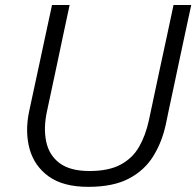

<svg xmlns="http://www.w3.org/2000/svg" viewBox="-20 -733 781 764"><path d="M331.5 10.5Q231 10.5 173.5 -31.2Q116 -73 97.5 -141.2Q79 -209.5 96 -290Q102.5 -320.5 113 -369.2Q123.5 -418 135.5 -473.5Q150 -540.5 162 -597.2Q174 -654 187 -713H257Q244.5 -654 232.2 -597Q220 -540 206 -473L167 -290.5Q152.5 -224 163.8 -169.8Q175 -115.5 217 -84Q259 -52.5 336 -52.5Q412.5 -52.5 460 -78Q507.5 -103.5 533.5 -149Q559.5 -194.5 572.5 -254.5L619 -473Q633.5 -540 645.8 -597Q658 -654 670.5 -713H741Q728 -654 716 -597.2Q704 -540.5 689.5 -473Q680 -427 670.2 -381.8Q660.5 -336.5 652.5 -299.2Q644.5 -262 640 -239Q625 -168.5 590.2 -112Q555.5 -55.5 493 -22.5Q430.5 10.5 331.5 10.5Z"/></svg>

Font: Commissioner Light
Style: Italic
Weight: 300
Italic angle: -12°
Designer: Kostas Bartsokas
Foundry: Kostas Bartsokas
Version: Version 1.000; ttfautohint (v1.8.3)